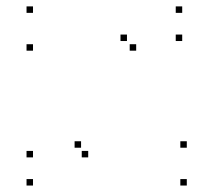

<svg xmlns="http://www.w3.org/2000/svg" viewBox="-20 -564 660 594"><path d="M82.1 -407.2V-427.2H62.1V-407.2ZM401.3 -407.2V-427.2H381.3V-407.2ZM372.8 -437.1V-457.1H352.8V-437.1ZM82.1 -77.1V-97.1H62.1V-77.1ZM82.1 10V-10H62.1V10ZM557.9 10V-10H537.9V10ZM557.9 -107V-127H537.9V-107ZM230.8 -107V-127H210.8V-107ZM252.9 -77.1V-97.1H232.9V-77.1ZM543.7 -437.1V-457.1H523.7V-437.1ZM543.7 -524.2V-544.2H523.7V-524.2ZM82.1 -524.2V-544.2H62.1V-524.2Z"/></svg>

Font: Monaspace Neon Dots Var
Style: Regular
Weight: 400
Designer: Riley Cran and the Lettermatic Team
Version: Version 1.100 (Monaspace Neon Dots)